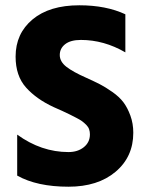

<svg xmlns="http://www.w3.org/2000/svg" viewBox="-20 -698 554 726"><path d="M484 -196Q484 -105 417 -48.5Q350 8 239 8Q120 8 45 -34V-189Q136 -123 239 -123Q274 -123 297 -141.5Q320 -160 320 -190Q320 -200 317 -209Q314 -218 306 -226Q298 -234 290.5 -239.5Q283 -245 268.5 -252.5Q254 -260 244 -265Q234 -270 214.5 -279Q195 -288 183 -293Q118 -323 78.5 -367Q39 -411 39 -484Q39 -571 103 -624.5Q167 -678 280 -678Q381 -678 454 -644V-500Q373 -547 286 -547Q247 -547 226.5 -531Q206 -515 206 -490Q206 -465 231 -445.5Q256 -426 306 -404Q337 -390 357.5 -379.5Q378 -369 404.5 -350.5Q431 -332 446.5 -311.5Q462 -291 473 -261Q484 -231 484 -196Z"/></svg>

Font: Hind Siliguri
Style: Bold
Weight: 700
Designer: Jyotish Sonowal
Foundry: Indian Type Foundry
Version: Version 1.001;PS 1.0;hotconv 1.0.86;makeotf.lib2.5.63406; tt